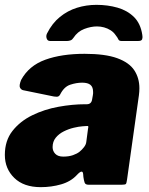

<svg xmlns="http://www.w3.org/2000/svg" viewBox="-21 -762 614 792"><path d="M296 -40Q271 -13 231 -1.5Q191 10 147 10Q77 10 38 -28Q-1 -66 -1 -123Q-1 -182 30.5 -222Q62 -262 112 -286.5Q162 -311 220 -321.5Q278 -332 330 -332H337Q356 -332 359 -352L362 -369Q363 -373 363 -376.5Q363 -380 363 -383Q363 -403 352 -412Q341 -421 318 -421Q294 -421 268.5 -412.5Q243 -404 227 -372Q224 -366 219 -364Q214 -362 201 -364L74 -390Q66 -392 61.5 -400.5Q57 -409 66 -432Q98 -491 165.5 -515.5Q233 -540 328 -540Q413 -540 462.5 -522Q512 -504 533 -472Q554 -440 554 -398Q554 -391 553.5 -384Q553 -377 552 -369L503 -21Q501 -6 498 -3Q495 0 481 0H344Q331 0 328 -9Q325 -18 323 -32L322 -44Q320 -66 296 -40ZM342 -230Q344 -239 343 -241Q342 -243 333 -242L319 -241Q304 -240 283 -235Q262 -230 242 -220Q222 -210 209 -194Q196 -178 196 -155Q196 -139 207 -127.5Q218 -116 240 -116Q263 -116 280 -122Q297 -128 307 -136Q317 -144 325.5 -155Q334 -166 335 -177ZM185 -593Q175 -593 171.5 -603.5Q168 -614 173 -624Q194 -666 226 -692Q258 -718 296.5 -730Q335 -742 377 -742Q423 -742 463.5 -730.5Q504 -719 531.5 -692Q559 -665 566 -618Q568 -608 565.5 -600.5Q563 -593 550 -593H479Q470 -593 467 -600Q464 -607 456 -617Q448 -629 435.5 -637Q423 -645 408.5 -649Q394 -653 379 -653Q354 -653 326.5 -642.5Q299 -632 282 -606Q277 -598 270 -595.5Q263 -593 257 -593H185Z"/></svg>

Font: Libre Franklin Thin Black
Style: Italic
Weight: 900
Italic angle: -8°
Version: Version 2.000